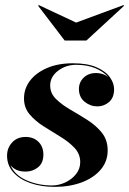

<svg xmlns="http://www.w3.org/2000/svg" viewBox="-20 -718 504 748"><path d="M276.5 -630 460.5 -698 463.5 -695.5 316.5 -560H232L128.5 -695.5L131.5 -698ZM399.5 -132Q399.5 -89 372.2 -57Q345 -25 298.2 -7.5Q251.5 10 193 10Q140 10 98 -4.8Q56 -19.5 31.8 -46.8Q7.5 -74 7.5 -111.5Q7.5 -141.5 27.2 -163Q47 -184.5 80 -184.5Q110 -184.5 129.5 -165.8Q149 -147 149 -115.5Q149 -83 128.2 -66.2Q107.5 -49.5 79.5 -49.5Q40.5 -49.5 21 -74.5Q37 -36 82.8 -15.8Q128.5 4.5 182.5 4.5Q209 4.5 234.2 -7.2Q259.5 -19 276 -39.5Q292.5 -60 292.5 -86.5Q292.5 -118.5 270.2 -142Q248 -165.5 215.5 -185.2Q183 -205 150.5 -225.5Q118 -246 95.8 -272Q73.5 -298 73.5 -334.5Q73.5 -373 97.2 -404Q121 -435 163.8 -453.2Q206.5 -471.5 264 -471.5Q320.5 -471.5 356 -456Q391.5 -440.5 408 -417.2Q424.5 -394 424.5 -370.5Q424.5 -337.5 404.8 -320.5Q385 -303.5 359.5 -303.5Q332 -303.5 309.8 -321.5Q287.5 -339.5 287.5 -371.5Q287.5 -397.5 306 -415.5Q324.5 -433.5 354.5 -433.5Q382 -433.5 401 -418Q384 -438.5 352.2 -452Q320.5 -465.5 276.5 -465.5Q236.5 -465.5 206 -442.2Q175.5 -419 175.5 -385Q175.5 -354.5 198.2 -332.2Q221 -310 254.2 -290.8Q287.5 -271.5 321 -250.2Q354.5 -229 377 -200.8Q399.5 -172.5 399.5 -132Z"/></svg>

Font: Bodoni* 36pt
Style: Bold Italic
Weight: 700
Italic angle: -13°
Version: Version 2.3